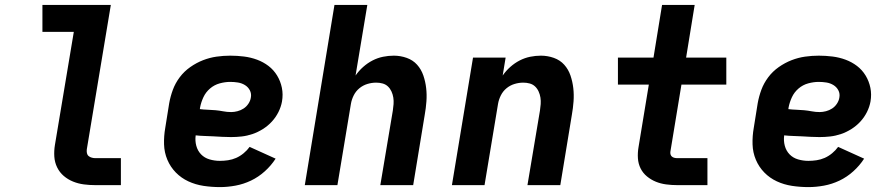

<svg xmlns="http://www.w3.org/2000/svg" viewBox="-20 -755 3640 783"><path d="M369 0Q345 0 322 -3Q299 -6 278 -14.5Q257 -23 240 -37.5Q223 -52 213 -72.5Q203 -93 201.5 -116.5Q200 -140 204 -164L281 -625H153V-735H432L334 -146Q333 -138 334.5 -130.5Q336 -123 341.5 -118.5Q347 -114 354.5 -112Q362 -110 369 -110H473V0Z M877 8Q843 8 810 3Q777 -2 748 -15.5Q719 -29 697 -51.5Q675 -74 662.5 -103.5Q650 -133 649 -166.5Q648 -200 654 -234L670 -334Q675 -362 685 -389Q695 -416 713 -440Q731 -464 756 -481.5Q781 -499 808 -509.5Q835 -520 863 -524Q891 -528 919 -528Q947 -528 975 -524.5Q1003 -521 1028.5 -511.5Q1054 -502 1075 -486Q1096 -470 1110 -447Q1124 -424 1129.5 -397Q1135 -370 1130 -341Q1126 -319 1115.5 -298Q1105 -277 1089 -259.5Q1073 -242 1052.5 -229Q1032 -216 1010 -208.5Q988 -201 966 -198.5Q944 -196 922 -196Q904 -196 886 -197Q868 -198 850 -199Q832 -200 814 -200.5Q796 -201 778 -203Q775 -181 780.5 -160.5Q786 -140 800 -125.5Q814 -111 834.5 -105Q855 -99 877 -99Q893 -99 910 -101.5Q927 -104 943 -111Q959 -118 973.5 -130Q988 -142 998 -156L1104 -108Q1086 -80 1060 -56.5Q1034 -33 1003.5 -18.5Q973 -4 940.5 2Q908 8 877 8ZM923 -298Q935 -298 948.5 -301.5Q962 -305 973.5 -312.5Q985 -320 993 -332Q1001 -344 1003 -357Q1006 -373 999 -386.5Q992 -400 979 -408Q966 -416 950.5 -418.5Q935 -421 919 -421Q898 -421 876 -415Q854 -409 836.5 -394Q819 -379 809.5 -358.5Q800 -338 796 -317L795 -310Q811 -308 827 -307.5Q843 -307 859 -305.5Q875 -304 890.5 -301Q906 -298 923 -298Z M1223 0 1344 -735H1478L1430 -447Q1443 -466 1461 -482Q1479 -498 1499.5 -508.5Q1520 -519 1542 -523.5Q1564 -528 1586 -528Q1613 -528 1638.5 -519Q1664 -510 1681 -491Q1698 -472 1706.5 -447Q1715 -422 1718 -395.5Q1721 -369 1719 -341.5Q1717 -314 1712 -286L1665 0H1531Q1544 -76 1556.5 -152Q1569 -228 1582 -304Q1584 -317 1585 -330.5Q1586 -344 1584 -357Q1582 -370 1576.5 -382Q1571 -394 1562 -402.5Q1553 -411 1540.5 -414.5Q1528 -418 1514 -418Q1496 -418 1478 -412.5Q1460 -407 1445.5 -395Q1431 -383 1422.5 -366Q1414 -349 1411 -331L1356 0Z M1823 0 1909 -520H2042L2030 -447Q2043 -466 2061 -482Q2079 -498 2099.5 -508.5Q2120 -519 2142 -523.5Q2164 -528 2186 -528Q2213 -528 2238.5 -519Q2264 -510 2281 -491Q2298 -472 2306.5 -447Q2315 -422 2318 -395.5Q2321 -369 2319 -341.5Q2317 -314 2312 -286L2265 0H2131Q2144 -76 2156.5 -152Q2169 -228 2182 -304Q2184 -317 2185 -330.5Q2186 -344 2184 -357Q2182 -370 2176.5 -382Q2171 -394 2162 -402.5Q2153 -411 2140.5 -414.5Q2128 -418 2114 -418Q2096 -418 2078 -412.5Q2060 -407 2045.5 -395Q2031 -383 2022.5 -366Q2014 -349 2011 -331L1956 0Z M2742 0Q2719 0 2696.5 -3Q2674 -6 2654.5 -14Q2635 -22 2618.5 -35.5Q2602 -49 2592.5 -68Q2583 -87 2581.5 -109.5Q2580 -132 2584 -155L2626 -410H2500V-520H2645L2680 -735H2813L2778 -520H2942V-410H2759L2714 -137Q2713 -131 2714.5 -125.5Q2716 -120 2720 -116.5Q2724 -113 2730 -111.5Q2736 -110 2742 -110H2865V0Z M3277 8Q3243 8 3210 3Q3177 -2 3148 -15.5Q3119 -29 3097 -51.5Q3075 -74 3062.5 -103.5Q3050 -133 3049 -166.5Q3048 -200 3054 -234L3070 -334Q3075 -362 3085 -389Q3095 -416 3113 -440Q3131 -464 3156 -481.5Q3181 -499 3208 -509.5Q3235 -520 3263 -524Q3291 -528 3319 -528Q3347 -528 3375 -524.5Q3403 -521 3428.5 -511.5Q3454 -502 3475 -486Q3496 -470 3510 -447Q3524 -424 3529.5 -397Q3535 -370 3530 -341Q3526 -319 3515.5 -298Q3505 -277 3489 -259.5Q3473 -242 3452.5 -229Q3432 -216 3410 -208.5Q3388 -201 3366 -198.5Q3344 -196 3322 -196Q3304 -196 3286 -197Q3268 -198 3250 -199Q3232 -200 3214 -200.5Q3196 -201 3178 -203Q3175 -181 3180.5 -160.5Q3186 -140 3200 -125.5Q3214 -111 3234.5 -105Q3255 -99 3277 -99Q3293 -99 3310 -101.5Q3327 -104 3343 -111Q3359 -118 3373.5 -130Q3388 -142 3398 -156L3504 -108Q3486 -80 3460 -56.5Q3434 -33 3403.5 -18.5Q3373 -4 3340.5 2Q3308 8 3277 8ZM3323 -298Q3335 -298 3348.5 -301.5Q3362 -305 3373.5 -312.5Q3385 -320 3393 -332Q3401 -344 3403 -357Q3406 -373 3399 -386.5Q3392 -400 3379 -408Q3366 -416 3350.5 -418.5Q3335 -421 3319 -421Q3298 -421 3276 -415Q3254 -409 3236.5 -394Q3219 -379 3209.5 -358.5Q3200 -338 3196 -317L3195 -310Q3211 -308 3227 -307.5Q3243 -307 3259 -305.5Q3275 -304 3290.5 -301Q3306 -298 3323 -298Z"/></svg>

Font: Iosevka SS04 XBd Ex
Style: Italic
Weight: 800
Width: 7
Italic angle: -9°
Monospace: yes
Designer: Belleve Invis
Foundry: Belleve Invis
Version: Version 19.0.0; ttfautohint (v1.8.4)